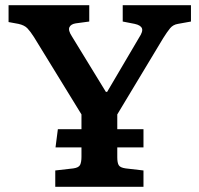

<svg xmlns="http://www.w3.org/2000/svg" viewBox="-20 -720 768 740"><path d="M193 0V-63L263 -71Q284 -74 289 -85Q294 -96 294 -116V-152H194L203 -222H294V-279L111 -577Q97 -599 85.5 -611Q74 -623 51 -628L13 -635V-700H324V-637L272 -630Q253 -627 247.5 -615Q242 -603 257 -580L388 -366H393L516 -575Q532 -599 527 -611Q522 -623 499 -628L453 -637V-700H716V-637L666 -628Q647 -625 635.5 -611Q624 -597 609 -573L432 -279V-222H533V-152H432V-114Q432 -93 437.5 -83.5Q443 -74 464 -71L533 -63V0Z"/></svg>

Font: Literata 12pt SemiBold
Style: Regular
Weight: 600
Designer: Latin by Veronika Burian and Jose Scaglione. Greek by Irene Vlachou. Cyrillic by Vera Evstafieva.
Foundry: TypeTogether
Version: Version 3.002